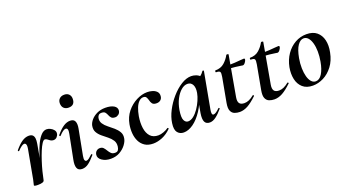

<svg xmlns="http://www.w3.org/2000/svg" viewBox="-51 -1082 2815 1567"><g transform="rotate(-20 1357.0 -298.5)"><path d="M133 -12 123 -13Q133 -66 146 -120.5Q159 -175 174.5 -224Q190 -273 209 -311.5Q228 -350 250 -372.5Q272 -395 297 -395Q313 -395 330 -386.5Q347 -378 358 -364Q369 -350 366 -333Q365 -320 353 -306Q341 -292 322 -292Q307 -292 296 -299.5Q285 -307 275.5 -314.5Q266 -322 255 -322Q244 -322 230 -300.5Q216 -279 201.5 -244Q187 -209 173.5 -167.5Q160 -126 149.5 -85Q139 -44 133 -12ZM77 8Q58 8 51 5.5Q44 3 44 0Q44 -4 50 -26Q56 -48 60 -74L101 -297Q104 -314 103 -324.5Q102 -335 97.5 -340.5Q93 -346 85 -346Q76 -346 61.5 -336Q47 -326 28 -306Q24 -302 20 -306.5Q16 -311 20 -315Q56 -358 85 -376.5Q114 -395 142 -395Q164 -395 175 -385Q186 -375 188.5 -356Q191 -337 186 -309L133 -12Q130 8 77 8Z M462 9Q429 9 419 -16Q409 -41 419 -89L460 -297Q470 -346 445 -346Q435 -346 420.5 -336Q406 -326 388 -306Q384 -302 380 -306.5Q376 -311 379 -315Q415 -358 444 -376.5Q473 -395 501 -395Q533 -395 543 -372.5Q553 -350 545 -309L503 -89Q498 -61 503 -51.5Q508 -42 516 -42Q527 -42 540 -52Q553 -62 569 -77Q573 -81 577 -77Q581 -73 577 -69Q546 -32 519 -11.5Q492 9 462 9ZM529 -499Q503 -499 487.5 -514Q472 -529 472 -557Q472 -581 487.5 -596Q503 -611 529 -611Q555 -611 569.5 -596Q584 -581 584 -557Q584 -499 529 -499Z M711 11Q666 11 635 -10Q604 -31 608 -61Q611 -81 624 -91.5Q637 -102 653 -102Q673 -102 684 -90Q695 -78 704 -62.5Q713 -47 725 -35Q737 -23 759 -23Q777 -23 785 -33Q793 -43 796 -63Q800 -95 785.5 -117.5Q771 -140 747.5 -158.5Q724 -177 701 -196Q678 -215 665 -238.5Q652 -262 658 -295Q663 -319 683 -342.5Q703 -366 735 -381Q767 -396 807 -396Q854 -396 881 -380Q908 -364 905 -336Q902 -316 888 -305.5Q874 -295 860 -295Q836 -295 826 -306Q816 -317 810.5 -331.5Q805 -346 796 -357Q787 -368 764 -368Q746 -368 738 -358Q730 -348 728 -337Q723 -309 737.5 -287Q752 -265 776 -246.5Q800 -228 823 -208Q846 -188 860 -164Q874 -140 868 -108Q864 -83 843 -55Q822 -27 788.5 -8Q755 11 711 11Z M1079 13Q1034 13 1005.5 -6Q977 -25 962 -56Q947 -87 944 -125Q941 -163 948 -202Q959 -262 994.5 -306Q1030 -350 1078 -374.5Q1126 -399 1172 -399Q1195 -399 1217 -392.5Q1239 -386 1253.5 -371Q1268 -356 1266 -332Q1265 -312 1251.5 -299.5Q1238 -287 1215 -287Q1188 -287 1178 -301.5Q1168 -316 1165 -332Q1161 -347 1154 -359Q1147 -371 1128 -371Q1108 -371 1090.5 -354Q1073 -337 1061 -307Q1049 -277 1042 -237Q1033 -182 1039.5 -136Q1046 -90 1070.5 -63Q1095 -36 1140 -36Q1161 -36 1186.5 -45.5Q1212 -55 1228 -67Q1230 -69 1234 -65Q1238 -61 1236 -58Q1199 -21 1157.5 -4Q1116 13 1079 13Z M1343 13Q1309 13 1289.5 -11.5Q1270 -36 1278 -91Q1285 -142 1312.5 -195.5Q1340 -249 1380.5 -295.5Q1421 -342 1466.5 -370.5Q1512 -399 1554 -399Q1574 -399 1595 -391.5Q1616 -384 1631.5 -367.5Q1647 -351 1649 -324L1589 -357Q1606 -359 1624.5 -373Q1643 -387 1656 -407Q1658 -410 1663.5 -408Q1669 -406 1668 -404L1610 -89Q1601 -42 1621 -42Q1631 -42 1645 -51.5Q1659 -61 1675 -77Q1678 -80 1682 -76Q1686 -72 1683 -69Q1652 -32 1624.5 -11.5Q1597 9 1571 9Q1539 9 1527.5 -14.5Q1516 -38 1524 -89L1549 -229L1570 -246Q1546 -164 1508 -106Q1470 -48 1427 -17.5Q1384 13 1343 13ZM1407 -60Q1431 -60 1455 -79Q1479 -98 1499.5 -128Q1520 -158 1534.5 -191.5Q1549 -225 1554 -253Q1562 -298 1548 -324Q1534 -350 1504 -350Q1476 -350 1449 -327Q1422 -304 1401 -264Q1380 -224 1371 -172Q1361 -109 1373 -84.5Q1385 -60 1407 -60Z M1830 12Q1806 12 1785 4Q1764 -4 1754 -27Q1744 -50 1752 -94L1791 -306Q1797 -339 1791 -349Q1785 -359 1757 -359Q1753 -359 1753.5 -367Q1754 -375 1757 -375Q1805 -375 1835.5 -402Q1866 -429 1884 -463Q1886 -467 1895 -465.5Q1904 -464 1903 -460L1841 -111Q1835 -76 1847 -59.5Q1859 -43 1890 -43Q1910 -43 1930.5 -52Q1951 -61 1974 -80Q1976 -82 1980.5 -78Q1985 -74 1982 -71Q1936 -27 1900.5 -7.5Q1865 12 1830 12ZM1982 -337Q1981 -337 1962.5 -340Q1944 -343 1917.5 -346Q1891 -349 1863 -349L1865 -378Q1899 -378 1927 -380Q1955 -382 1976 -384Q1997 -386 2008 -386Q2013 -386 2014.5 -382Q2016 -378 2015 -374Q2014 -366 2003.5 -351.5Q1993 -337 1982 -337Z M2131 12Q2107 12 2086 4Q2065 -4 2055 -27Q2045 -50 2053 -94L2092 -306Q2098 -339 2092 -349Q2086 -359 2058 -359Q2054 -359 2054.5 -367Q2055 -375 2058 -375Q2106 -375 2136.5 -402Q2167 -429 2185 -463Q2187 -467 2196 -465.5Q2205 -464 2204 -460L2142 -111Q2136 -76 2148 -59.5Q2160 -43 2191 -43Q2211 -43 2231.5 -52Q2252 -61 2275 -80Q2277 -82 2281.5 -78Q2286 -74 2283 -71Q2237 -27 2201.5 -7.5Q2166 12 2131 12ZM2283 -337Q2282 -337 2263.5 -340Q2245 -343 2218.5 -346Q2192 -349 2164 -349L2166 -378Q2200 -378 2228 -380Q2256 -382 2277 -384Q2298 -386 2309 -386Q2314 -386 2315.5 -382Q2317 -378 2316 -374Q2315 -366 2304.5 -351.5Q2294 -337 2283 -337Z M2464 14Q2409 14 2376.5 -15Q2344 -44 2334 -91Q2324 -138 2334 -193Q2346 -254 2378 -300.5Q2410 -347 2456 -373Q2502 -399 2555 -399Q2611 -399 2644 -371.5Q2677 -344 2688 -297.5Q2699 -251 2687 -193Q2674 -125 2638.5 -78.5Q2603 -32 2557 -9Q2511 14 2464 14ZM2498 -11Q2530 -11 2553.5 -48.5Q2577 -86 2588 -149Q2596 -194 2595.5 -234.5Q2595 -275 2586 -307Q2577 -339 2561 -357Q2545 -375 2522 -375Q2494 -375 2470 -341Q2446 -307 2433 -236Q2425 -191 2426 -150Q2427 -109 2435.5 -78Q2444 -47 2460 -29Q2476 -11 2498 -11Z"/></g></svg>

Font: Cormorant Infant Light
Style: Bold Italic
Weight: 700
Italic angle: -10°
Version: Version 4.001